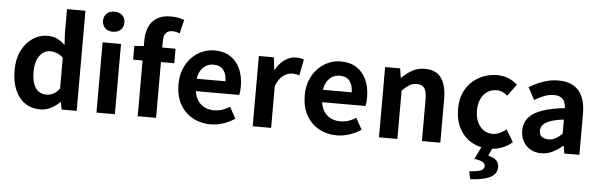

<svg xmlns="http://www.w3.org/2000/svg" viewBox="-60 -1034 4762 1524"><g transform="rotate(5 2321.0 -272.0)"><path d="M276.2 13.8Q206.3 13.8 154.6 -21.2Q102.9 -56.2 74.7 -122Q46.5 -187.8 46.5 -279.9Q46.5 -371.2 80.2 -436.8Q113.9 -502.4 167.7 -538Q221.6 -573.5 281.7 -573.5Q329 -573.5 361.3 -557.3Q393.6 -541.1 424.2 -513L418.9 -601.1V-797.9H565.7V0H446L434.7 -58.3H431.2Q400.5 -27.6 360.4 -6.9Q320.3 13.8 276.2 13.8ZM313.5 -107.4Q343.9 -107.4 369.3 -120.4Q394.6 -133.5 418.9 -164.8V-410.8Q393.8 -434.2 367.4 -443.7Q341 -453.2 314.1 -453.2Q283.2 -453.2 256.7 -433.4Q230.1 -413.7 213.9 -375.7Q197.6 -337.8 197.6 -281.5Q197.6 -223.5 211.3 -184.6Q225 -145.7 251.2 -126.6Q277.4 -107.4 313.5 -107.4Z M723.3 0V-559.8H870V0ZM796.9 -650.6Q758.2 -650.6 735 -672.6Q711.7 -694.5 711.7 -731.4Q711.7 -767.1 735 -789Q758.2 -810.8 796.9 -810.8Q834.5 -810.8 858.2 -789Q882 -767.1 882 -731.4Q882 -694.5 858.2 -672.6Q834.5 -650.6 796.9 -650.6Z M1051.8 0V-605.1Q1051.8 -663.3 1071.3 -710.1Q1090.9 -756.8 1133.6 -784.3Q1176.3 -811.7 1246.3 -811.7Q1279.7 -811.7 1306.9 -806Q1334.1 -800.3 1353.1 -793.1L1325.7 -683.3Q1297.6 -696.2 1266.4 -696.2Q1233.8 -696.2 1216.1 -675.3Q1198.3 -654.4 1198.3 -607.9V0ZM976.4 -444.1V-553.2L1060.3 -559.8H1304.6V-444.1Z M1631.4 13.8Q1552.9 13.8 1489.7 -21.2Q1426.5 -56.1 1389.4 -121.9Q1352.2 -187.7 1352.2 -279.9Q1352.2 -348.1 1373.8 -402.2Q1395.4 -456.3 1432.6 -494.8Q1469.8 -533.2 1516.5 -553.4Q1563.3 -573.5 1612.7 -573.5Q1690.1 -573.5 1742 -539.3Q1793.9 -505.1 1820.4 -444.7Q1846.8 -384.4 1846.8 -306.4Q1846.8 -285.9 1844.9 -267.6Q1842.9 -249.4 1840.1 -238.4H1494.7Q1500.9 -192.8 1522.2 -162.1Q1543.4 -131.4 1576.1 -115.5Q1608.8 -99.6 1650.6 -99.6Q1684.6 -99.6 1715 -109.4Q1745.3 -119.3 1776.1 -138.2L1825.6 -47.9Q1784.7 -19.8 1734 -3Q1683.4 13.8 1631.4 13.8ZM1492.4 -336.9H1721.3Q1721.3 -393.2 1695.4 -426.7Q1669.6 -460.2 1615.1 -460.2Q1586 -460.2 1560.2 -446.4Q1534.4 -432.6 1516.4 -405.4Q1498.4 -378.2 1492.4 -336.9Z M1968.3 0V-559.8H2088L2099.4 -460.8H2102.2Q2132.9 -515.8 2175.2 -544.7Q2217.5 -573.5 2261.3 -573.5Q2284.7 -573.5 2299.4 -570.4Q2314.2 -567.2 2326.4 -561.8L2301.8 -435.2Q2286.4 -439.4 2273.5 -441.8Q2260.6 -444.2 2242.3 -444.2Q2210.4 -444.2 2174.7 -419.3Q2139 -394.4 2115 -333.6V0Z M2637.4 13.8Q2558.9 13.8 2495.7 -21.2Q2432.5 -56.1 2395.4 -121.9Q2358.2 -187.7 2358.2 -279.9Q2358.2 -348.1 2379.8 -402.2Q2401.4 -456.3 2438.6 -494.8Q2475.8 -533.2 2522.5 -553.4Q2569.3 -573.5 2618.7 -573.5Q2696.1 -573.5 2748 -539.3Q2799.9 -505.1 2826.4 -444.7Q2852.8 -384.4 2852.8 -306.4Q2852.8 -285.9 2850.9 -267.6Q2848.9 -249.4 2846.1 -238.4H2500.7Q2506.9 -192.8 2528.2 -162.1Q2549.4 -131.4 2582.1 -115.5Q2614.8 -99.6 2656.6 -99.6Q2690.6 -99.6 2721 -109.4Q2751.3 -119.3 2782.1 -138.2L2831.6 -47.9Q2790.7 -19.8 2740 -3Q2689.4 13.8 2637.4 13.8ZM2498.4 -336.9H2727.3Q2727.3 -393.2 2701.4 -426.7Q2675.6 -460.2 2621.1 -460.2Q2592 -460.2 2566.2 -446.4Q2540.4 -432.6 2522.4 -405.4Q2504.4 -378.2 2498.4 -336.9Z M2974.3 0V-559.8H3094L3105.4 -485.9H3108.2Q3144.5 -522.2 3188.7 -547.9Q3232.9 -573.5 3290.2 -573.5Q3380.6 -573.5 3421.9 -514.3Q3463.2 -455 3463.2 -349.1V0H3316.5V-330.9Q3316.5 -396 3297.5 -421.9Q3278.5 -447.7 3237.1 -447.7Q3202.9 -447.7 3177.6 -431.9Q3152.3 -416 3121 -385.1V0Z M3852.8 13.8Q3775.7 13.8 3714 -21.1Q3652.3 -55.9 3616.2 -121.7Q3580.2 -187.5 3580.2 -279.9Q3580.2 -372.8 3619.8 -438.4Q3659.4 -503.9 3724.8 -538.7Q3790.1 -573.5 3865.5 -573.5Q3918 -573.5 3958.1 -556.2Q3998.2 -538.8 4028.9 -511.4L3959.1 -417.6Q3938.6 -435.6 3917.9 -444.8Q3897.2 -454 3874.1 -454Q3831.4 -454 3798.9 -432.3Q3766.3 -410.7 3748.4 -371.7Q3730.5 -332.7 3730.5 -279.9Q3730.5 -227.4 3748.5 -188.2Q3766.5 -148.9 3797.7 -127.3Q3828.9 -105.8 3868.7 -105.8Q3899.4 -105.8 3927 -118.8Q3954.7 -131.9 3978 -150.9L4036.4 -53.9Q3996.4 -18.6 3947.8 -2.4Q3899.2 13.8 3852.8 13.8ZM3723.7 267.9 3712 205.9Q3779.6 201.7 3804.8 190.3Q3830 178.9 3830 153.9Q3830 135.9 3812.2 123.7Q3794.5 111.5 3743.4 104.5L3796.8 -4.3H3884.2L3852 69.9Q3893.2 79.4 3915 98.7Q3936.8 117.9 3936.8 153.2Q3936.8 209.3 3881.4 236.5Q3826 263.6 3723.7 267.9Z M4267.4 13.8Q4217.9 13.8 4180.6 -7.9Q4143.4 -29.5 4122.8 -67.2Q4102.2 -105 4102.2 -152.6Q4102.2 -242.2 4178.9 -291.6Q4255.7 -341 4424.3 -359.4Q4423.2 -386.8 4414.1 -408.6Q4405 -430.4 4384.4 -442.9Q4363.8 -455.5 4329.1 -455.5Q4290.3 -455.5 4252.3 -440.5Q4214.3 -425.6 4175 -402.4L4122.7 -500.1Q4156.1 -520.7 4193.2 -537.1Q4230.3 -553.4 4271.3 -563.5Q4312.3 -573.5 4356.1 -573.5Q4427.4 -573.5 4475 -545.7Q4522.6 -517.8 4546.9 -463Q4571.1 -408.3 4571.1 -327V0H4451.4L4440.9 -59.9H4436.4Q4400.3 -28.4 4358 -7.3Q4315.8 13.8 4267.4 13.8ZM4315.7 -101.1Q4347.1 -101.1 4372.6 -115.4Q4398.1 -129.7 4424.3 -155.8V-268.4Q4356.4 -260.3 4316.2 -245.2Q4276 -230.1 4259.1 -209.7Q4242.1 -189.3 4242.1 -163.8Q4242.1 -130.8 4262.7 -116Q4283.3 -101.1 4315.7 -101.1Z"/></g></svg>

Font: Noto Sans JP
Style: Regular
Weight: 100
Designer: Ryoko NISHIZUKA 西塚涼子 (kana, bopomofo & ideographs); Paul D. Hunt (Latin, Greek & Cyrillic); Sandoll Communications 산돌커뮤니
Foundry: Adobe
Version: Version 2.004;hotconv 1.0.118;makeotfexe 2.5.65603